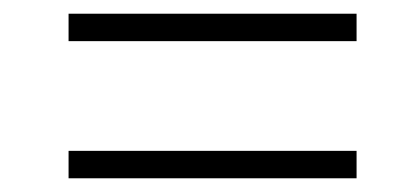

<svg xmlns="http://www.w3.org/2000/svg" viewBox="-20 -440 590 280"><path d="M80 -220H500V-180H80ZM80 -420H500V-380H80Z"/></svg>

Font: Raigarh
Style: Regular
Weight: 400
Designer: jaikishan Patel
Foundry: MagicType
Version: Version 1.000;FEAKit 1.0